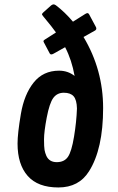

<svg xmlns="http://www.w3.org/2000/svg" viewBox="-20 -845 537 871"><path d="M358.9 -677.2Q447.8 -528.8 447.8 -355Q447.8 -168.9 383.8 -67.9Q337.9 5.4 244.9 5.4Q151.9 5.4 105.7 -46.9Q59.6 -99.1 59.6 -193.8Q59.6 -239.3 74.7 -328.1Q89.8 -417 132.8 -470.7Q175.8 -524.4 248 -524.4Q288.1 -524.4 318.4 -500.5Q305.7 -572.8 275.4 -630.9L222.2 -601.1Q216.8 -598.1 212.4 -598.1Q208 -598.1 205.6 -602.5L179.2 -652.3Q177.2 -655.8 177.2 -658.7Q177.2 -661.6 182.6 -665L233.9 -697.8Q211.9 -728 191.2 -752.4Q170.4 -776.9 170.4 -780Q170.4 -783.2 176.3 -788.6L212.4 -820.8Q218.8 -825.2 223.1 -825.2Q227.5 -825.2 233.9 -820.8Q274.4 -790 311 -746.6L366.7 -781.7Q373.5 -785.6 377 -785.6Q380.4 -785.6 383.8 -780.8L416 -720.7Q417 -718.3 417 -714.6Q417 -710.9 412.1 -707ZM329.1 -353Q328.1 -392.1 314 -408.2Q299.8 -424.3 269.5 -424.3Q239.3 -424.3 221.9 -400.9Q204.6 -377.4 192.1 -312.3Q179.7 -247.1 179.7 -212.6Q179.7 -178.2 182.1 -164.6Q184.6 -150.9 190.4 -137.7Q203.6 -109.4 237.5 -109.4Q271.5 -109.4 288.1 -133.3Q304.7 -157.2 315.9 -225.3Q327.1 -293.5 329.1 -353Z"/></svg>

Font: Contrail One
Style: Regular
Weight: 400
Designer: Riccardo De Franceschi
Foundry: Sorkin Type Co.
Version: Version 1.003